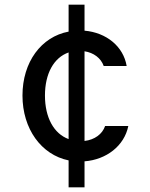

<svg xmlns="http://www.w3.org/2000/svg" viewBox="-20 -680 640 820"><path d="M273 120H341V9C434 2 511 -57 528 -142H429C417 -107 384 -83 341 -78V-461C380 -455 411 -432 423 -398H521C507 -482 434 -541 341 -549V-660H273V-545C156 -523 76 -415 76 -272C76 -130 156 -19 273 5ZM172 -272C172 -366 210 -434 273 -456V-86C210 -109 172 -178 172 -272Z"/></svg>

Font: CommitMono
Style: 500Regular
Weight: 500
Monospace: yes
Designer: Eigil Nikolajsen
Foundry: Eigil Nikolajsen
Version: Version 1.143